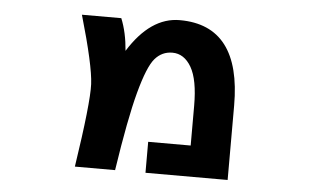

<svg xmlns="http://www.w3.org/2000/svg" viewBox="-43 -598 1086 664"><g transform="rotate(5 500.0 -266.0)"><path d="M377.9 -412.1Q454.1 -534.2 555.7 -534.2Q768.6 -534.2 768.6 -255.9V2H483.4V-105.5H630.9V-243.2Q630.9 -334 606 -377Q581.1 -419.9 540 -419.9Q503.9 -419.9 479.5 -391.6Q455.1 -363.3 430.2 -271Q405.3 -178.7 377.9 2H238.3Q272.5 -222.7 269.5 -287.1Q266.6 -351.6 216.8 -523.4H353.5Q373 -475.6 377.9 -412.1Z"/></g></svg>

Font: Gen Shin Gothic Monospace Bold
Style: Bold
Weight: 700
Designer: [Source Han Sans]
Ryoko NISHIZUKA  (kana & ideographs); Paul D. Hunt (Latin, Greek & Cyrillic); Wenlong ZHANG  (bopomofo
Version: Version 1.002.20150607